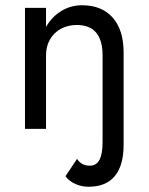

<svg xmlns="http://www.w3.org/2000/svg" viewBox="-20 -490 565 730"><path d="M317 220Q290 220 266.5 209.5Q243 199 229 180L273 114Q289 140 322 140Q346 140 358 118Q370 96 370 50V-280Q370 -337 345.5 -366Q321 -395 272 -395Q238 -395 211.5 -380.5Q185 -366 170 -340Q155 -314 155 -280V0H75V-460H155V-388Q178 -427 213.5 -448.5Q249 -470 292 -470Q367 -470 408.5 -423Q450 -376 450 -290V60Q450 139 416.5 179.5Q383 220 317 220Z"/></svg>

Font: Venryn Sans
Style: Regular
Weight: 400
Designer: Owen Earl, indestructible type* (font) & Cristiano Sobral (main changes)
Version: Version 3.600; ttfautohint (v1.8.3)